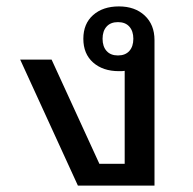

<svg xmlns="http://www.w3.org/2000/svg" viewBox="-20 -579 602 599"><path d="M223 0 43 -393H141L290 -68H369V-358Q364 -357 360 -357Q356 -357 351 -357Q301 -357 270.5 -384Q240 -411 240 -458Q240 -505 270.5 -532Q301 -559 351 -559Q401 -559 431.5 -530.5Q462 -502 462 -454V0ZM348 -406Q371 -406 383.5 -420Q396 -434 396 -458Q396 -482 383.5 -496Q371 -510 348 -510Q325 -510 312.5 -496Q300 -482 300 -458Q300 -434 312.5 -420Q325 -406 348 -406Z"/></svg>

Font: IBM Plex Sans Thai Looped Text
Style: Regular
Weight: 450
Designer: Mike Abbink, Paul van der Laan, Pieter van Rosmalen, Ben Mitchell, Mark Frömberg
Foundry: Bold Monday
Version: Version 1.1